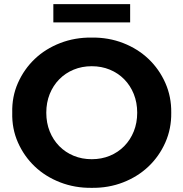

<svg xmlns="http://www.w3.org/2000/svg" viewBox="-20 -893 884 925"><path d="M39 -350Q37 -427 66.5 -493.5Q96 -560 147.5 -609Q199 -658 270 -685.5Q341 -713 422 -712Q503 -713 573.5 -685.5Q644 -658 695.5 -609Q747 -560 776.5 -493.5Q806 -427 805 -350Q806 -273 776.5 -206.5Q747 -140 695.5 -91Q644 -42 573.5 -14.5Q503 13 422 12Q341 13 270 -14.5Q199 -42 147.5 -91Q96 -140 66.5 -206.5Q37 -273 39 -350ZM641 -350Q641 -399 624.5 -440Q608 -481 578.5 -511Q549 -541 509 -557.5Q469 -574 422 -574Q375 -574 335 -557.5Q295 -541 265.5 -511Q236 -481 219.5 -440Q203 -399 203 -350Q203 -301 219.5 -260Q236 -219 265.5 -189Q295 -159 335 -142.5Q375 -126 422 -126Q469 -126 509 -142.5Q549 -159 578.5 -189Q608 -219 624.5 -260Q641 -301 641 -350ZM237 -873H607V-785H237Z"/></svg>

Font: CMG Sans
Style: Bold
Weight: 700
Designer: Julieta Ulanovsky
Foundry: Julieta Ulanovsky
Version: Version 7.200